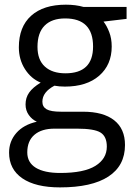

<svg xmlns="http://www.w3.org/2000/svg" viewBox="-20 -565 588 825"><path d="M523.9 -535.2V-483.9L424.8 -472.2Q438.5 -455.1 449.2 -427.5Q460 -399.9 460 -365.2Q460 -286.6 406.2 -239.7Q352.5 -192.9 258.8 -192.9Q234.9 -192.9 213.9 -196.8Q162.1 -169.4 162.1 -127.9Q162.1 -106 180.2 -95.5Q198.2 -85 242.2 -85H336.9Q423.8 -85 470.5 -48.3Q517.1 -11.7 517.1 58.1Q517.1 147 445.8 193.6Q374.5 240.2 237.8 240.2Q132.8 240.2 75.9 201.2Q19 162.1 19 90.8Q19 42 50.3 6.3Q81.5 -29.3 138.2 -42Q117.7 -51.3 103.8 -70.8Q89.8 -90.3 89.8 -116.2Q89.8 -145.5 105.5 -167.5Q121.1 -189.5 154.8 -210Q113.3 -227.1 87.2 -268.1Q61 -309.1 61 -361.8Q61 -449.7 113.8 -497.3Q166.5 -544.9 263.2 -544.9Q305.2 -544.9 338.9 -535.2ZM97.2 89.8Q97.2 133.3 133.8 155.8Q170.4 178.2 238.8 178.2Q340.8 178.2 389.9 147.7Q439 117.2 439 64.9Q439 21.5 412.1 4.6Q385.3 -12.2 311 -12.2H213.9Q158.7 -12.2 127.9 14.2Q97.2 40.5 97.2 89.8ZM141.1 -363.8Q141.1 -307.6 172.9 -278.8Q204.6 -250 261.2 -250Q379.9 -250 379.9 -365.2Q379.9 -485.8 259.8 -485.8Q202.6 -485.8 171.9 -455.1Q141.1 -424.3 141.1 -363.8Z"/></svg>

Font: f04114697
Style: Regular
Weight: 400
Foundry: Ascender Corporation
Version: Version 1.10